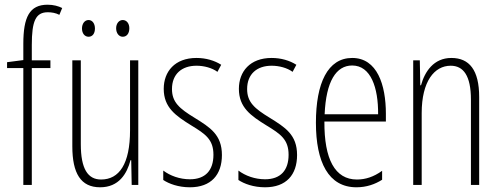

<svg xmlns="http://www.w3.org/2000/svg" viewBox="-20 -785 2122 815"><path d="M194 -496V-529H115V-594C115 -695 131 -733 183 -733C199 -733 217 -730 232 -722L244 -751C228 -759 207 -765 182 -765C105 -765 79 -712 79 -599V-530L10 -521V-496H79V0H115V-496Z M328 -664C328 -644 339 -629 356 -629C372 -629 383 -642 383 -664C383 -685 372 -700 356 -700C339 -700 328 -684 328 -664ZM473 -665C473 -644 485 -629 501 -629C518 -629 529 -643 529 -665C529 -686 517 -700 501 -700C485 -700 473 -685 473 -665ZM567 -529H532V-232C532 -89 486 -23 409 -23C353 -23 323 -68 323 -173V-529H287V-164C287 -49 323 10 405 10C485 10 519 -48 534 -105H537L539 0H567Z M922 -127C922 -213 872 -244 806 -285C742 -324 710 -351 710 -407C710 -471 752 -506 814 -506C846 -506 880 -497 903 -480L919 -510C891 -528 854 -539 814 -539C722 -539 675 -481 675 -408C675 -329 725 -294 793 -252C852 -216 886 -193 886 -128C886 -62 852 -24 786 -24C743 -24 702 -39 673 -61V-21C697 -5 737 10 786 10C876 10 922 -43 922 -127Z M1241 -127C1241 -213 1191 -244 1125 -285C1061 -324 1029 -351 1029 -407C1029 -471 1071 -506 1133 -506C1165 -506 1199 -497 1222 -480L1238 -510C1210 -528 1173 -539 1133 -539C1041 -539 994 -481 994 -408C994 -329 1044 -294 1112 -252C1171 -216 1205 -193 1205 -128C1205 -62 1171 -24 1105 -24C1062 -24 1021 -39 992 -61V-21C1016 -5 1056 10 1105 10C1195 10 1241 -43 1241 -127Z M1475 -539C1371 -539 1321 -432 1321 -264C1321 -97 1374 10 1493 10C1536 10 1572 -3 1602 -22V-60C1566 -34 1531 -23 1495 -23C1402 -23 1356 -109 1357 -269H1618V-302C1618 -425 1581 -539 1475 -539ZM1475 -507C1554 -507 1586 -413 1585 -300H1358C1364 -440 1407 -507 1475 -507Z M1896 -539C1821 -539 1783 -481 1767 -423H1764L1762 -529H1734V0H1770V-305C1770 -440 1824 -506 1893 -506C1947 -506 1979 -464 1979 -362V0H2014V-373C2014 -488 1972 -539 1896 -539Z"/></svg>

Font: Noto Sans Bengali ExtraCondensed ExtraLight
Style: Regular
Weight: 200
Width: 2
Designer: Joana Ranito - Universal Thirst; Jelle Bosma - Monotype Design Team
Foundry: Universal Thirst ehf.
Version: Version 3.000